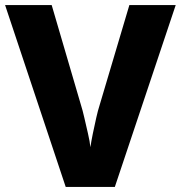

<svg xmlns="http://www.w3.org/2000/svg" viewBox="-20 -734 710 754"><path d="M670 -714 431 0H238L0 -714H183L299 -318Q304 -303 311 -272.5Q318 -242 325.5 -209.5Q333 -177 335 -156Q338 -177 344.5 -209Q351 -241 358 -271.5Q365 -302 370 -317L488 -714Z"/></svg>

Font: Noto Sans Hebrew ExtraBold
Style: Regular
Weight: 800
Designer: Monotype Design Team
Foundry: Monotype Imaging Inc.
Version: Version 2.003